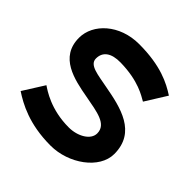

<svg xmlns="http://www.w3.org/2000/svg" viewBox="-163 -719 858 858"><g transform="rotate(45 266.5 -289.5)"><path d="M12 -67C61 -35 142 11 279 11C393 11 507 -70 507 -164C507 -303 379 -330 270 -350C205 -363 147 -367 147 -408C147 -450 178 -474 238 -473C354 -471 408 -433 432 -420L495 -521C447 -552 376 -590 238 -590C115 -590 28 -508 28 -420C28 -297 145 -274 239 -257C318 -242 388 -234 388 -175C388 -134 335 -104 279 -104C165 -104 96 -153 75 -167Z"/></g></svg>

Font: Charger EcoBold
Style: Bold
Weight: 1000
Designer: Jasper
Foundry: Cannot Into Space Fonts
Version: Version 1.1